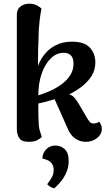

<svg xmlns="http://www.w3.org/2000/svg" viewBox="-20 -752 590 1037"><path d="M136 14Q97 14 84 -6Q71 -26 71 -54V-670Q70 -700 89.5 -716Q109 -732 138 -732Q163 -732 180 -722.5Q197 -713 204 -706Q197 -669 194 -641.5Q191 -614 189.5 -590.5Q188 -567 188 -543.5Q188 -520 186 -491L185 -366L179 -377Q192 -422 218 -455.5Q244 -489 282 -508Q320 -527 369 -527Q436 -527 465.5 -494.5Q495 -462 495 -415Q495 -374 474.5 -341.5Q454 -309 422 -284.5Q390 -260 353 -242Q370 -238 382 -224Q394 -210 406 -190L444 -125Q456 -104 464 -94.5Q472 -85 487 -85Q492 -85 500 -87Q508 -89 515 -95Q523 -86 526.5 -76Q530 -66 530 -56Q530 -27 504.5 -6.5Q479 14 443 14Q412 14 386 -4Q360 -22 345 -59L275 -216Q251 -209 229 -203Q207 -197 187 -193Q187 -152 187.5 -124Q188 -96 189.5 -77.5Q191 -59 195.5 -44Q200 -29 206 -12Q196 -3 180 5.5Q164 14 136 14ZM187 -237Q220 -247 254 -262.5Q288 -278 315.5 -299Q343 -320 360 -347Q377 -374 377 -408Q377 -440 362 -453.5Q347 -467 325 -467Q285 -467 254 -436.5Q223 -406 205 -354Q187 -302 187 -237ZM274 265Q262 263 253 257.5Q244 252 235 243Q251 223 260.5 204.5Q270 186 270 168Q270 144 259.5 131Q249 118 235.5 112.5Q222 107 209 104Q209 76 229 55Q249 34 280 34Q307 34 329 53Q351 72 351 120Q351 155 333.5 190.5Q316 226 274 265Z"/></svg>

Font: Arima SemiBold
Style: Regular
Weight: 600
Designer: Joana Correia and Natanael Gama
Foundry: NDISCOVER
Version: Version 1.101;gftools[0.9.23]